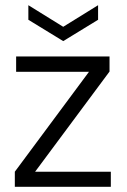

<svg xmlns="http://www.w3.org/2000/svg" viewBox="-20 -718 488 738"><path d="M37 0V-58L322 -442H42V-501H401V-443L115 -58H406V0ZM223 -560 89 -642V-698L223 -615L357 -698V-642Z"/></svg>

Font: DM Sans 18pt Light
Style: Regular
Weight: 300
Designer: Colophon Foundry, Jonny Pinhorn
Foundry: Colophon Foundry
Version: Version 4.004;gftools[0.9.30]